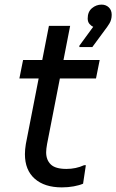

<svg xmlns="http://www.w3.org/2000/svg" viewBox="-20 -804 504 832"><path d="M248 8Q173 8 130.5 -29.5Q88 -67 88 -136Q88 -145 89 -157Q90 -169 92 -180L192 -692H284L184 -180Q182 -170 181 -160Q180 -150 180 -144Q180 -111 200 -91.5Q220 -72 268 -72Q309 -72 344 -88H352L340 -8Q324 -1 299.5 3.5Q275 8 248 8ZM64 -464 80 -544H412L396 -464ZM384 -688Q376 -691 368 -700Q360 -709 360 -724Q360 -753 378.5 -768.5Q397 -784 420 -784Q439 -784 451.5 -772Q464 -760 464 -740Q464 -718 454 -702Q444 -686 436 -676L380 -600H324V-606Z"/></svg>

Font: Kufam
Style: Italic
Weight: 400
Italic angle: -11°
Designer: Artur Schmal
Foundry: Original Type
Version: Version 1.301; ttfautohint (v1.8.3)